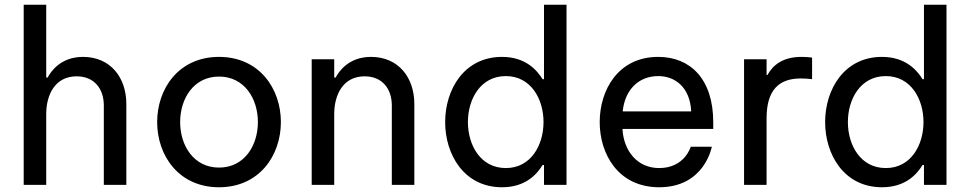

<svg xmlns="http://www.w3.org/2000/svg" viewBox="-20 -780 4093 810"><path d="M175 0V-299C175 -381 213 -458 303 -458C378 -458 418 -405 418 -335V0H513V-341C513 -453 446 -540 330 -540C235 -540 194 -477 181 -453H175V-760H80V0Z M904 10C1074 10 1165 -124 1165 -265C1165 -406 1074 -540 904 -540C734 -540 643 -406 643 -265C643 -124 734 10 904 10ZM904 -73C797 -73 740 -166 740 -265C740 -364 797 -457 904 -457C1011 -457 1068 -364 1068 -265C1068 -166 1011 -73 904 -73Z M1390 0V-299C1390 -381 1428 -458 1518 -458C1593 -458 1633 -405 1633 -335V0H1728V-341C1728 -453 1661 -540 1545 -540C1450 -540 1409 -477 1396 -453H1390V-530H1295V0Z M2098 10C2198 10 2246 -46 2269 -84H2275V0H2370V-760H2275V-446H2269C2246 -483 2198 -540 2098 -540C1937 -540 1858 -401 1858 -265C1858 -129 1937 10 2098 10ZM2114 -71C2007 -71 1954 -168 1954 -265C1954 -362 2007 -459 2114 -459C2220 -459 2273 -362 2273 -265C2273 -168 2220 -71 2114 -71Z M2761 10C2953 10 2983 -161 2983 -161H2894C2894 -161 2869 -71 2761 -71C2667 -71 2611 -145 2606 -236H2989V-264C2989 -447 2892 -540 2757 -540C2587 -540 2510 -399 2510 -265C2510 -130 2588 10 2761 10ZM2607 -310C2616 -400 2673 -459 2757 -459C2827 -459 2891 -413 2896 -310Z M3214 0V-281C3214 -400 3266 -449 3358 -449C3381 -449 3406 -446 3406 -446V-537C3406 -537 3384 -540 3361 -540C3281 -540 3240 -504 3218 -464H3214V-530H3119V0Z M3701 10C3801 10 3849 -46 3872 -84H3878V0H3973V-760H3878V-446H3872C3849 -483 3801 -540 3701 -540C3540 -540 3461 -401 3461 -265C3461 -129 3540 10 3701 10ZM3717 -71C3610 -71 3557 -168 3557 -265C3557 -362 3610 -459 3717 -459C3823 -459 3876 -362 3876 -265C3876 -168 3823 -71 3717 -71Z"/></svg>

Font: Be Vietnam Pro
Style: Regular
Weight: 400
Designer: Lam Bao, Tony Le, Vietanh Nguyen
Foundry: Yellow Type Foundry
Version: Version 1.002